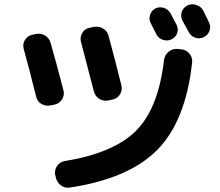

<svg xmlns="http://www.w3.org/2000/svg" viewBox="-20 -842 1040 906"><path d="M835 -609.4Q858.4 -607.4 873.5 -589.4Q888.7 -571.3 886.7 -547.9Q856.4 -269.5 721.2 -133.8Q585.9 2 308.6 43Q285.2 46.9 266.6 32.2Q248 17.6 243.2 -5.9L240.2 -17.6Q236.3 -40 249.5 -59.1Q262.7 -78.1 286.1 -82Q517.6 -120.1 622.6 -225.6Q727.5 -331.1 753.9 -558.6Q756.8 -582 774.9 -597.2Q793 -612.3 816.4 -611.3ZM785.2 -778.3Q790 -769.5 798.8 -752Q807.6 -734.4 813.5 -724.6Q823.2 -705.1 815.9 -685.1Q808.6 -665 789.1 -656.2Q770.5 -647.5 749.5 -653.8Q728.5 -660.2 718.8 -678.7Q713.9 -687.5 705.1 -705.1Q696.3 -722.7 691.4 -732.4Q681.6 -751 688 -771.5Q694.3 -792 712.9 -801.8Q732.4 -811.5 753.4 -804.7Q774.4 -797.9 785.2 -778.3ZM938.5 -793Q943.4 -783.2 952.6 -764.2Q961.9 -745.1 965.8 -737.3Q975.6 -717.8 968.8 -697.3Q961.9 -676.8 941.9 -667Q921.9 -657.2 901.4 -664.1Q880.9 -670.9 870.1 -691.4Q861.3 -709 840.8 -745.1Q831.1 -764.6 837.4 -785.2Q843.8 -805.7 863.8 -815.9Q883.8 -826.2 906.2 -818.8Q928.7 -811.5 938.5 -793ZM150.4 -386.7Q117.2 -520.5 91.8 -611.3Q85.9 -633.8 97.7 -653.3Q109.4 -672.9 131.8 -677.7L148.4 -681.6Q171.9 -686.5 191.9 -674.8Q211.9 -663.1 218.8 -639.6Q241.2 -562.5 279.3 -416Q285.2 -393.6 272.9 -373.5Q260.7 -353.5 238.3 -348.6L218.8 -344.7Q195.3 -339.8 175.3 -351.6Q155.3 -363.3 150.4 -386.7ZM492.2 -368.2Q468.8 -363.3 448.7 -375.5Q428.7 -387.7 422.9 -411.1Q394.5 -522.5 362.3 -643.6Q356.4 -666 367.7 -686Q378.9 -706.1 402.3 -710.9L420.9 -714.8Q444.3 -719.7 465.3 -708Q486.3 -696.3 492.2 -672.9Q520.5 -570.3 552.7 -439.5Q558.6 -417 546.4 -397Q534.2 -377 510.7 -372.1Z"/></svg>

Font: Rounded Mgen+ 1mn bold
Style: Bold
Weight: 700
Designer: [Source Han Sans]
Ryoko NISHIZUKA  (kana & ideographs); Paul D. Hunt (Latin, Greek & Cyrillic); Wenlong ZHANG  (bopomofo
Version: Version 1.059.20150602